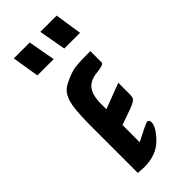

<svg xmlns="http://www.w3.org/2000/svg" viewBox="-213 -695 742 742"><g transform="rotate(-45 157.5 -324.0)"><path d="M54 -540 36 -651H123L143 -540ZM201 -540 181 -651H270L287 -540ZM62 1V-265Q62 -349 74 -386Q86 -423 121 -438Q156 -455 180 -458.5Q204 -462 265 -462V-399Q263 -389 224 -385Q185 -381 167.5 -358Q150 -335 150 -287V-259L255 -299V-237Q255 -219 248.5 -212Q242 -205 216 -195L151 -172V-78Q160 -82 179 -92Q198 -102 207 -106Q225 -114 227 -114Q238 -114 238 -100Q238 -74 199 -35Q161 3 95 3Z"/></g></svg>

Font: Pochaevsk Unicode
Style: Normal
Weight: 400
Version: Version 1.1